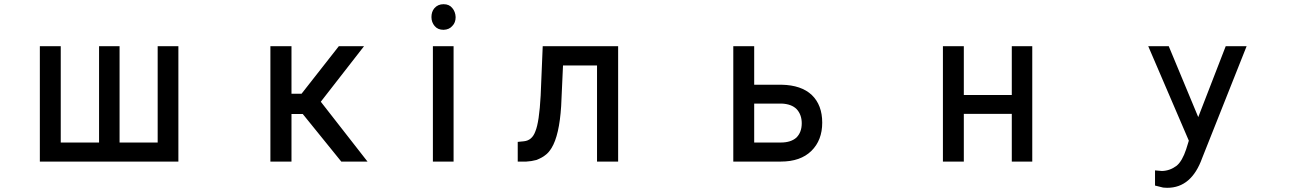

<svg xmlns="http://www.w3.org/2000/svg" viewBox="-20 -770 6227 915"><path d="M169.9 -549.8H269.5V-90.8H452.1V-549.8H549.8V-90.8H731.4V-549.8H830.1V0H169.9Z M1606.4 0 1422.9 -226.6H1369.1V0H1268.6V-549.8H1369.1V-323.2H1417L1594.7 -549.8H1714.8L1508.8 -285.2L1731.4 0Z M2141.6 -549.8V0H2043V-549.8ZM2036.1 -688.5Q2036.1 -713.9 2049.8 -730.5Q2066.4 -750 2093.8 -750Q2121.1 -750 2135.7 -731.4Q2150.4 -713.9 2151.4 -688.5Q2151.4 -662.1 2135.7 -646.5Q2121.1 -628.9 2093.8 -627.9Q2066.4 -627.9 2051.3 -646Q2036.1 -664.1 2036.1 -688.5Z M2566.4 -549.8H2925.8V0H2825.2V-458H2663.1L2654.3 -264.6Q2645.5 -125 2608.4 -64.5Q2593.8 -41 2578.1 -30.3Q2565.4 -19.5 2537.1 -7.8Q2511.7 -1 2488.3 0H2447.3V-93.8L2476.6 -96.7Q2515.6 -100.6 2531.2 -143.6Q2549.8 -187.5 2556.6 -314.5Z M3574.2 -549.8V-366.2H3705.1Q3798.8 -364.3 3848.6 -317.4Q3898.4 -269.5 3898.4 -185.5Q3898.4 -101.6 3846.7 -50.8Q3794.9 0 3701.2 0H3474.6V-549.8ZM3705.1 -276.4H3574.2V-90.8H3701.2Q3749 -90.8 3775.4 -114.3Q3800.8 -139.6 3800.8 -182.6Q3800.8 -223.6 3776.4 -250Q3752 -274.4 3705.1 -276.4Z M4899.4 -549.8V0H4801.8V-227.5H4573.2V0H4473.6V-549.8H4573.2V-317.4H4801.8V-549.8Z M5484.4 42 5517.6 44.9Q5555.7 43.9 5587.9 19.5Q5614.3 -2.9 5632.8 -58.6L5645.5 -99.6L5452.1 -549.8H5549.8L5690.4 -211.9L5821.3 -549.8H5920.9L5709 -16.6Q5658.2 125 5543 125H5542L5523.4 124L5484.4 114.3Z"/></svg>

Font: RobotoJAA
Style: Medium
Weight: 500
Version: Version 2.05; 2016-11-05